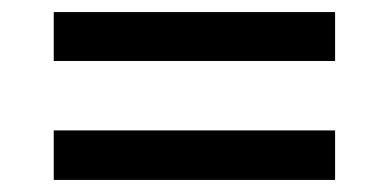

<svg xmlns="http://www.w3.org/2000/svg" viewBox="-20 -511 612 318"><path d="M69 -410H535V-491H69ZM69 -213H535V-295H69Z"/></svg>

Font: Noto Sans Medium
Style: Italic
Weight: 500
Italic angle: -12°
Designer: Monotype Design Team
Foundry: Monotype Imaging Inc.
Version: Version 2.013